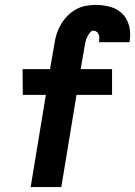

<svg xmlns="http://www.w3.org/2000/svg" viewBox="-20 -763 551 783"><path d="M105 0 167 -376H73L72 -481H184L202 -585Q205 -606 211.5 -626Q218 -646 229 -664.5Q240 -683 255.5 -698.5Q271 -714 289.5 -724.5Q308 -735 329 -739Q350 -743 370 -743Q401 -743 430 -735Q459 -727 479 -707Q499 -687 506.5 -657.5Q514 -628 509 -597L508 -591H384V-593Q385 -600 385 -608Q385 -616 382.5 -622.5Q380 -629 374 -633.5Q368 -638 361 -638Q354 -638 349 -632.5Q344 -627 340.5 -621Q337 -615 334 -608.5Q331 -602 329.5 -595Q328 -588 326.5 -581.5Q325 -575 324 -568L309 -481H437V-376H292L230 0Z"/></svg>

Font: Iosevka Term Curly XBd Obl
Style: Regular
Weight: 800
Italic angle: -9°
Designer: Belleve Invis
Foundry: Belleve Invis
Version: Version 32.3.0